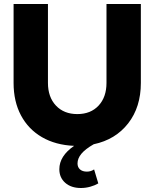

<svg xmlns="http://www.w3.org/2000/svg" viewBox="-20 -720 773 961"><path d="M385 221Q336 221 306.5 195Q277 169 277 127Q277 61 351 10Q258 6 190 -33.5Q122 -73 85 -142.5Q48 -212 48 -305V-700H220V-305Q220 -234 260 -191.5Q300 -149 367 -149Q434 -149 473.5 -191.5Q513 -234 513 -305V-700H685V-305Q685 -184 621.5 -102.5Q558 -21 449 2Q407 26 387.5 49.5Q368 73 368 98Q368 117 380.5 128Q393 139 415 139Q435 139 451 128L472 198Q455 208 432 214.5Q409 221 385 221Z"/></svg>

Font: Red Hat Display Black
Style: Regular
Weight: 900
Designer: Pentagram, MCKL
Foundry: Pentagram, MCKL
Version: Version 1.023; ttfautohint (v1.8.3)